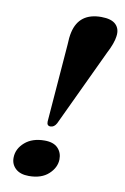

<svg xmlns="http://www.w3.org/2000/svg" viewBox="-86 -799 558 859"><g transform="rotate(10 193.0 -369.5)"><path d="M303.5 -748Q350 -748 370 -728Q390 -708 385 -674.5Q383.5 -660 375.8 -638.5Q368 -617 356.5 -595.5L191.5 -245.5Q181 -226 164 -226Q147 -226 148 -246L176 -599Q176.5 -615 178 -630Q179.5 -645 182.5 -657.5Q203.5 -748 303.5 -748ZM107 9Q67.5 9 46.2 -11Q25 -31 26 -61.5Q27 -101 60.5 -130.2Q94 -159.5 150 -159.5Q190.5 -159.5 210.2 -139Q230 -118.5 229.5 -87.5Q228.5 -50 196.2 -20.5Q164 9 107 9Z"/></g></svg>

Font: Fraunces 72pt S000
Style: Bold Italic
Weight: 700
Italic angle: -16°
Version: Version 1.000; ttfautohint (v1.8.3)